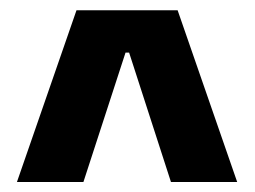

<svg xmlns="http://www.w3.org/2000/svg" viewBox="-20 -659 496 374"><path d="M129 -639H326L442 -304.5H313L231.5 -556.5H224.5L142.5 -304.5H13Z"/></svg>

Font: Anek Gujarati Medium
Style: Bold
Weight: 700
Version: Version 1.003